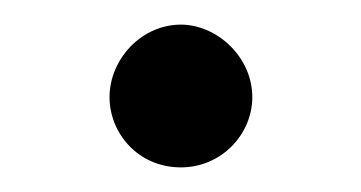

<svg xmlns="http://www.w3.org/2000/svg" viewBox="-20 -374 293 156"><path d="M127 -238C160 -238 185 -265 185 -295C185 -328 156 -354 127 -354C95 -354 69 -326 69 -295C69 -266 92 -238 127 -238Z"/></svg>

Font: Libertinus Math
Style: Regular
Weight: 400
Designer: Philipp H. Poll
Foundry: Khaled Hosny
Version: Version 6.2